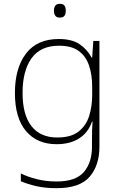

<svg xmlns="http://www.w3.org/2000/svg" viewBox="-20 -795 630 1004"><path d="M287 -591Q356 -591 396 -564Q436 -537 459 -494H462L468 -581H500V-29Q500 70 448.5 129.5Q397 189 276 189Q216 189 170.5 178.5Q125 168 89 153V112Q125 130 173 142Q221 154 277 154Q376 154 418.5 104.5Q461 55 461 -28V-66Q461 -91 461.5 -112.5Q462 -134 464 -159H461Q441 -101 393.5 -71Q346 -41 276 -41Q174 -41 116 -109.5Q58 -178 58 -309Q58 -439 116 -515Q174 -591 287 -591ZM289 -556Q192 -556 145 -490.5Q98 -425 98 -309Q98 -195 144.5 -135.5Q191 -76 279 -76Q352 -76 391.5 -107.5Q431 -139 446.5 -189.5Q462 -240 462 -297V-340Q462 -404 445.5 -452.5Q429 -501 391.5 -528.5Q354 -556 289 -556ZM292 -775Q311 -775 317.5 -765Q324 -755 324 -739Q324 -723 317.5 -713Q311 -703 292 -703Q276 -703 269 -713Q262 -723 262 -739Q262 -755 269 -765Q276 -775 292 -775Z"/></svg>

Font: Noto Sans Tamil UI ExtraLight
Style: Regular
Weight: 200
Designer: Jelle Bosma - Monotype Design Team
Foundry: Monotype Imaging Inc.
Version: Version 2.004; ttfautohint (v1.8.4.7-5d5b)